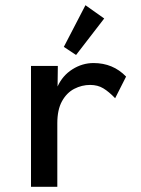

<svg xmlns="http://www.w3.org/2000/svg" viewBox="-20 -716 540 737"><path d="M99 1V-463H202L201 -384Q220 -426 258 -450Q296 -474 339 -474Q414 -474 464 -422L422 -339Q398 -364 376.5 -377Q355 -390 326 -390Q294 -390 265 -375Q236 -360 218 -327.5Q200 -295 200 -243V1ZM272 -505 225 -536 308 -696 380 -645Z"/></svg>

Font: Inconsolata SemiBold
Style: Regular
Weight: 600
Monospace: yes
Designer: Raph Levien, Cyreal, Brenton Simpson
Foundry: Raph Levien, Cyreal, Google
Version: Version 3.100; ttfautohint (v1.8.4.7-5d5b)